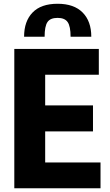

<svg xmlns="http://www.w3.org/2000/svg" viewBox="-20 -1000 583 1020"><path d="M56 -740H505V-603H220V-440H474V-302H220V-137H514V0H56ZM355 -805Q355 -860 339.5 -882.5Q324 -905 286 -905Q247 -905 232 -882.5Q217 -860 217 -805H108Q108 -887 153 -933.5Q198 -980 286 -980Q373 -980 419 -933.5Q465 -887 465 -805Z"/></svg>

Font: Encode Sans Compressed
Style: ExtraBold
Weight: 800
Designer: Pablo Impallari, Andres Torresi
Foundry: Pablo Impallari, Andres Torresi
Version: Version 1.000; ttfautohint (v1.00) -l 8 -r 50 -G 200 -x 14 -